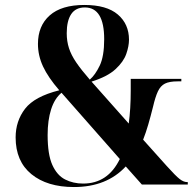

<svg xmlns="http://www.w3.org/2000/svg" viewBox="-20 -744 789 774"><path d="M278 10Q170 10 106.5 -42Q43 -94 43 -190Q43 -256 81 -305.5Q119 -355 219 -380Q174 -432 153.5 -476Q133 -520 133 -567Q133 -640 180.5 -682Q228 -724 320 -724Q410 -724 455 -685.5Q500 -647 500 -584Q500 -558 489 -526.5Q478 -495 445.5 -465Q413 -435 349 -415L499 -246Q507 -305 507 -380V-426H711V-416H696Q663 -416 645 -407Q627 -398 616.5 -375.5Q606 -353 597 -314Q587 -274 577.5 -241.5Q568 -209 557 -181L652 -75Q688 -35 704 -22.5Q720 -10 734 -10H737V0H552L487 -73Q410 10 278 10ZM342 -423Q364 -442 382 -479.5Q400 -517 400 -586Q400 -714 322 -714Q285 -714 267 -687Q249 -660 249 -610Q249 -578 258 -550Q267 -522 287.5 -492Q308 -462 342 -423ZM315 -4Q415 -4 463 -103L228 -370Q200 -347 186 -303Q172 -259 172 -200Q172 -121 191 -79Q210 -37 242.5 -20.5Q275 -4 315 -4Z"/></svg>

Font: Noto Serif Display SemiCondensed
Style: Bold
Weight: 700
Width: 4
Designer: Monotype Design Team
Foundry: Monotype Imaging Inc.
Version: Version 2.009